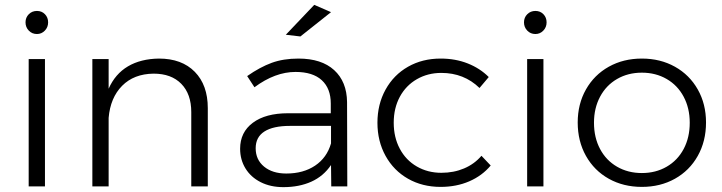

<svg xmlns="http://www.w3.org/2000/svg" viewBox="-20 -767 2969 790"><path d="M98 -524H165V0H98ZM178 -675Q178 -655 164.5 -641Q151 -627 132 -627Q112 -627 98.5 -641Q85 -655 85 -675Q85 -695 98.5 -708.5Q112 -722 132 -722Q152 -722 165 -708.5Q178 -695 178 -675Z M835 -322V0H767V-306Q767 -380 726 -422Q685 -464 612 -464Q531 -463 482.5 -414Q434 -365 427 -282V0H360V-524H427V-402Q454 -463 506.5 -494Q559 -525 634 -526Q728 -526 781.5 -471.5Q835 -417 835 -322Z M1343 0 1342 -88Q1311 -42 1261 -19.5Q1211 3 1146 3Q1093 3 1052.5 -17.5Q1012 -38 990 -74Q968 -110 968 -155Q968 -223 1020.5 -262Q1073 -301 1165 -301H1341V-341Q1341 -403 1304 -437Q1267 -471 1196 -471Q1112 -471 1027 -408L997 -454Q1050 -491 1098 -508.5Q1146 -526 1208 -526Q1303 -526 1355 -478.5Q1407 -431 1408 -347L1409 0ZM1342 -177V-249H1173Q1104 -249 1068 -226Q1032 -203 1032 -157Q1032 -110 1066.5 -81.5Q1101 -53 1158 -53Q1228 -53 1276.5 -85.5Q1325 -118 1342 -177ZM1273 -747 1342 -717 1216 -617 1156 -624Z M1796 -467Q1740 -467 1695 -441Q1650 -415 1625 -368.5Q1600 -322 1600 -262Q1600 -202 1625 -155Q1650 -108 1695 -82Q1740 -56 1796 -56Q1847 -56 1889.5 -74Q1932 -92 1961 -126L1999 -86Q1964 -44 1911 -21Q1858 2 1793 2Q1718 2 1659 -31.5Q1600 -65 1566.5 -125.5Q1533 -186 1533 -262Q1533 -338 1566.5 -398.5Q1600 -459 1659 -492.5Q1718 -526 1793 -526Q1854 -526 1904.5 -506Q1955 -486 1991 -450L1953 -405Q1889 -467 1796 -467Z M2149 -524H2216V0H2149ZM2229 -675Q2229 -655 2215.5 -641Q2202 -627 2183 -627Q2163 -627 2149.5 -641Q2136 -655 2136 -675Q2136 -695 2149.5 -708.5Q2163 -722 2183 -722Q2203 -722 2216 -708.5Q2229 -695 2229 -675Z M2885 -263Q2885 -186 2851 -125.5Q2817 -65 2757 -31.5Q2697 2 2621 2Q2545 2 2485 -31.5Q2425 -65 2391 -125.5Q2357 -186 2357 -263Q2357 -339 2391 -399Q2425 -459 2485 -492.5Q2545 -526 2621 -526Q2697 -526 2757 -492.5Q2817 -459 2851 -399Q2885 -339 2885 -263ZM2424 -262Q2424 -201 2449 -154Q2474 -107 2519 -81Q2564 -55 2621 -55Q2678 -55 2723 -81Q2768 -107 2793 -154Q2818 -201 2818 -262Q2818 -322 2793 -369Q2768 -416 2723 -442Q2678 -468 2621 -468Q2564 -468 2519 -442Q2474 -416 2449 -369Q2424 -322 2424 -262Z"/></svg>

Font: Gontserrat Light
Style: Regular
Weight: 300
Designer: Julieta Ulanovsky
Foundry: Julieta Ulanovsky
Version: Version 6.001